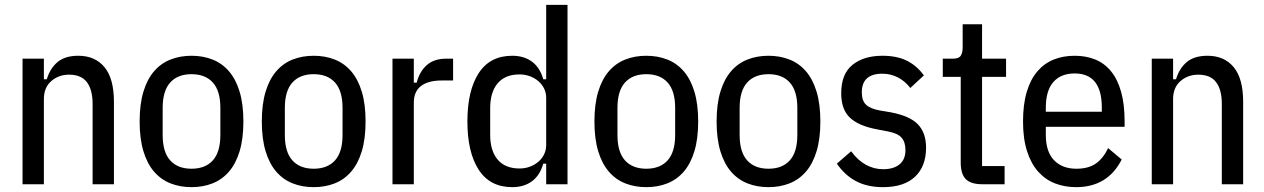

<svg xmlns="http://www.w3.org/2000/svg" viewBox="-20 -760 5216 792"><path d="M73 0V-518H161V-433H173Q187 -479 218 -504.5Q249 -530 303 -530Q372 -530 411 -483Q450 -436 450 -340V0H362V-331Q362 -390 338.5 -421Q315 -452 265 -452Q222 -452 191.5 -425.5Q161 -399 161 -351V0Z M770 12Q723 12 683.5 -3.5Q644 -19 615.5 -52Q587 -85 571.5 -136.5Q556 -188 556 -259Q556 -330 571.5 -381.5Q587 -433 615.5 -466Q644 -499 683.5 -514.5Q723 -530 770 -530Q817 -530 856.5 -514.5Q896 -499 924.5 -466Q953 -433 968.5 -381.5Q984 -330 984 -259Q984 -188 968.5 -136.5Q953 -85 924.5 -52Q896 -19 856.5 -3.5Q817 12 770 12ZM770 -64Q827 -64 858 -98.5Q889 -133 889 -203V-315Q889 -385 858 -419.5Q827 -454 770 -454Q713 -454 682 -419.5Q651 -385 651 -315V-203Q651 -133 682 -98.5Q713 -64 770 -64Z M1274 12Q1227 12 1187.5 -3.5Q1148 -19 1119.5 -52Q1091 -85 1075.5 -136.5Q1060 -188 1060 -259Q1060 -330 1075.5 -381.5Q1091 -433 1119.5 -466Q1148 -499 1187.5 -514.5Q1227 -530 1274 -530Q1321 -530 1360.5 -514.5Q1400 -499 1428.5 -466Q1457 -433 1472.5 -381.5Q1488 -330 1488 -259Q1488 -188 1472.5 -136.5Q1457 -85 1428.5 -52Q1400 -19 1360.5 -3.5Q1321 12 1274 12ZM1274 -64Q1331 -64 1362 -98.5Q1393 -133 1393 -203V-315Q1393 -385 1362 -419.5Q1331 -454 1274 -454Q1217 -454 1186 -419.5Q1155 -385 1155 -315V-203Q1155 -133 1186 -98.5Q1217 -64 1274 -64Z M1599 0V-518H1687V-419H1699Q1710 -464 1740 -491Q1770 -518 1821 -518H1849V-428H1802Q1747 -428 1717 -405.5Q1687 -383 1687 -336V0Z M2233 -85H2221Q2207 -36 2174 -12Q2141 12 2093 12Q2001 12 1954.5 -60Q1908 -132 1908 -259Q1908 -386 1954.5 -458Q2001 -530 2093 -530Q2141 -530 2174 -506Q2207 -482 2221 -433H2233V-740H2321V0H2233ZM2123 -65Q2146 -65 2166 -72.5Q2186 -80 2201 -93Q2216 -106 2224.5 -123.5Q2233 -141 2233 -162V-356Q2233 -377 2224.5 -394.5Q2216 -412 2201 -425Q2186 -438 2166 -445.5Q2146 -453 2123 -453Q2064 -453 2033 -416.5Q2002 -380 2002 -314V-204Q2002 -138 2033 -101.5Q2064 -65 2123 -65Z M2646 12Q2599 12 2559.5 -3.5Q2520 -19 2491.5 -52Q2463 -85 2447.5 -136.5Q2432 -188 2432 -259Q2432 -330 2447.5 -381.5Q2463 -433 2491.5 -466Q2520 -499 2559.5 -514.5Q2599 -530 2646 -530Q2693 -530 2732.5 -514.5Q2772 -499 2800.5 -466Q2829 -433 2844.5 -381.5Q2860 -330 2860 -259Q2860 -188 2844.5 -136.5Q2829 -85 2800.5 -52Q2772 -19 2732.5 -3.5Q2693 12 2646 12ZM2646 -64Q2703 -64 2734 -98.5Q2765 -133 2765 -203V-315Q2765 -385 2734 -419.5Q2703 -454 2646 -454Q2589 -454 2558 -419.5Q2527 -385 2527 -315V-203Q2527 -133 2558 -98.5Q2589 -64 2646 -64Z M3150 12Q3103 12 3063.5 -3.5Q3024 -19 2995.5 -52Q2967 -85 2951.5 -136.5Q2936 -188 2936 -259Q2936 -330 2951.5 -381.5Q2967 -433 2995.5 -466Q3024 -499 3063.5 -514.5Q3103 -530 3150 -530Q3197 -530 3236.5 -514.5Q3276 -499 3304.5 -466Q3333 -433 3348.5 -381.5Q3364 -330 3364 -259Q3364 -188 3348.5 -136.5Q3333 -85 3304.5 -52Q3276 -19 3236.5 -3.5Q3197 12 3150 12ZM3150 -64Q3207 -64 3238 -98.5Q3269 -133 3269 -203V-315Q3269 -385 3238 -419.5Q3207 -454 3150 -454Q3093 -454 3062 -419.5Q3031 -385 3031 -315V-203Q3031 -133 3062 -98.5Q3093 -64 3150 -64Z M3622 12Q3558 12 3511.5 -12.5Q3465 -37 3432 -85L3491 -136Q3518 -99 3551.5 -80.5Q3585 -62 3623 -62Q3666 -62 3690.5 -82Q3715 -102 3715 -141Q3715 -173 3699.5 -191.5Q3684 -210 3642 -218L3600 -226Q3523 -240 3486.5 -274Q3450 -308 3450 -375Q3450 -455 3496.5 -492.5Q3543 -530 3620 -530Q3680 -530 3721 -509.5Q3762 -489 3791 -449L3735 -397Q3714 -425 3684 -440.5Q3654 -456 3620 -456Q3535 -456 3535 -379Q3535 -344 3553 -327.5Q3571 -311 3611 -304L3653 -297Q3733 -282 3766.5 -247Q3800 -212 3800 -151Q3800 -74 3754.5 -31Q3709 12 3622 12Z M4032 0Q3985 0 3964 -21Q3943 -42 3943 -89V-443H3869V-518H3911Q3935 -518 3943 -530Q3951 -542 3951 -565V-660H4031V-518H4130V-443H4031V-75H4124V0Z M4419 12Q4372 12 4332 -3.5Q4292 -19 4262.5 -52Q4233 -85 4216.5 -136.5Q4200 -188 4200 -259Q4200 -330 4215.5 -381.5Q4231 -433 4259.5 -466Q4288 -499 4327 -514.5Q4366 -530 4413 -530Q4460 -530 4498 -514.5Q4536 -499 4563 -466Q4590 -433 4604.5 -381.5Q4619 -330 4619 -259V-237H4294V-204Q4294 -134 4328 -99Q4362 -64 4420 -64Q4470 -64 4500.5 -85.5Q4531 -107 4551 -149L4607 -102Q4549 12 4419 12ZM4413 -457Q4356 -457 4325 -421.5Q4294 -386 4294 -316V-299H4525V-316Q4525 -457 4413 -457Z M4731 0V-518H4819V-433H4831Q4845 -479 4876 -504.5Q4907 -530 4961 -530Q5030 -530 5069 -483Q5108 -436 5108 -340V0H5020V-331Q5020 -390 4996.5 -421Q4973 -452 4923 -452Q4880 -452 4849.5 -425.5Q4819 -399 4819 -351V0Z"/></svg>

Font: IBM Plex Sans Condensed Text
Style: Regular
Weight: 450
Width: 3
Designer: Mike Abbink, Paul van der Laan, Pieter van Rosmalen
Foundry: Bold Monday
Version: Version 1.1